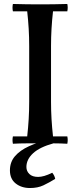

<svg xmlns="http://www.w3.org/2000/svg" viewBox="-20 -722 404 967"><path d="M45 2Q41 -17 45 -35H117Q122 -80 124.5 -122.5Q127 -165 127 -210V-490Q127 -535 124.5 -577.5Q122 -620 117 -665H45Q41 -684 45 -702Q80 -701 114 -700.5Q148 -700 182 -700Q217 -700 251 -700.5Q285 -701 319 -702Q323 -684 319 -665H247Q242 -620 239.5 -577.5Q237 -535 237 -490V-210Q237 -165 239.5 -122.5Q242 -80 247 -35H319Q323 -17 319 2Q285 0 251 0Q217 0 182 0Q148 0 114 0Q80 0 45 2ZM131 225Q88 225 59 202Q30 179 30 136Q30 94 55.5 64.5Q81 35 126 14.5Q171 -6 230 -21L249 0Q180 19 146.5 50Q113 81 113 119Q113 140 128 154.5Q143 169 172 169Q186 169 203.5 164Q221 159 243 148Q255 162 258 179Q227 198 198.5 211.5Q170 225 131 225Z"/></svg>

Font: Poltawski Nowy
Style: Regular
Weight: 400
Designer: Adam Pótawski, Mateusz Machalski, Borys Kosmynka, Ania Wieluska
Foundry: Capitalics.wtf
Version: Version 1.001;gftools[0.9.25]